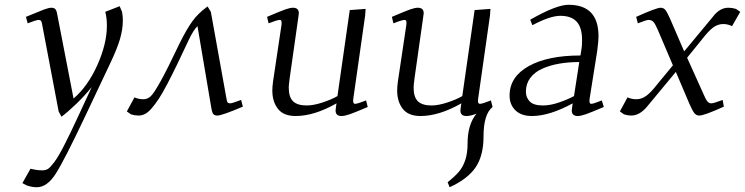

<svg xmlns="http://www.w3.org/2000/svg" viewBox="-20 -476 3101 799"><path d="M73.2 286.1 106.9 226.1Q133.8 232.9 155.8 232.9Q169.4 232.9 179 227.3Q188.5 221.7 205.3 199.5Q222.2 177.2 246.8 129.4Q271.5 81.5 309.1 0L361.8 -113.8Q333 -78.1 297.6 -43.9Q262.2 -9.8 235.8 9.8L224.1 -12.2L155.8 -372.1Q153.8 -385.3 150.6 -389.2Q147.5 -393.1 141.1 -393.1Q130.9 -393.1 95.2 -378.9L87.9 -405.8Q142.6 -428.7 162.8 -436.3Q183.1 -443.8 193.8 -443.8Q207 -443.8 211.9 -436Q216.8 -428.2 219.2 -411.1L286.1 -65.9Q346.2 -117.7 385.5 -206.1Q424.8 -294.4 424.8 -369.1Q424.8 -402.8 418 -426.8L478 -450.2L487.8 -426.8Q491.2 -410.2 491.2 -391.1Q491.2 -353.5 479 -312.3Q466.8 -271 437 -209L335 6.8Q247.1 192.4 211.4 247.8Q175.8 303.2 132.8 303.2Q114.3 303.2 91.8 295.9Z M507.8 -12.2 539.6 -70.8Q556.6 -63 576.7 -63Q593.8 -63 607.2 -75.4Q620.6 -87.9 648.4 -137.9Q676.3 -188 728.5 -297.9Q757.3 -355.5 781 -388.2Q804.7 -420.9 843.8 -449.2L857.4 -426.8L922.4 -65.9Q924.3 -52.7 927.7 -49.3Q931.2 -45.9 937.5 -45.9Q945.8 -45.9 983.4 -60.1L990.7 -32.2Q903.3 4.9 884.8 4.9Q871.6 4.9 866.7 -2.7Q861.8 -10.3 859.4 -26.9L801.8 -367.2Q785.6 -352.1 765.6 -310.1Q735.8 -246.6 716.6 -206.8Q697.3 -167 676.8 -127.7Q656.2 -88.4 641.8 -66.4Q627.4 -44.4 612.3 -26.6Q597.2 -8.8 584 -2Q570.8 4.9 556.6 4.9Q541.5 4.9 525.4 0Z M1091.3 -405.8Q1146 -429.2 1166.5 -436.5Q1187 -443.8 1199.2 -443.8Q1223.6 -443.8 1223.6 -420.9Q1223.6 -419.4 1223.1 -416.7Q1222.7 -414.1 1222.2 -409.4Q1221.7 -404.8 1221.2 -401.9L1185.5 -150.9Q1181.6 -120.6 1181.6 -111.8Q1181.6 -71.8 1199.7 -54.4Q1217.8 -37.1 1256.3 -37.1Q1284.7 -37.1 1323 -49.8Q1361.3 -62.5 1384.3 -76.2L1435.5 -434.1L1501.5 -439L1499.5 -411.1L1450.2 -64.9Q1447.3 -43.9 1457.5 -43.9Q1467.8 -43.9 1503.4 -58.1L1510.3 -30.8Q1458 -8.3 1436 -0.7Q1414.1 6.8 1401.4 6.8Q1376.5 6.8 1376.5 -16.1Q1376.5 -19.5 1378.4 -33.2L1380.4 -45.9Q1287.6 6.8 1210.4 6.8Q1159.7 6.8 1136.5 -23.2Q1113.3 -53.2 1113.3 -99.1Q1113.3 -114.7 1116.2 -136.2L1151.4 -372.1Q1154.3 -393.1 1144.5 -393.1Q1133.3 -393.1 1097.7 -378.9Z M1610.8 -405.8Q1665.5 -429.2 1686 -436.5Q1706.5 -443.8 1718.8 -443.8Q1743.2 -443.8 1743.2 -420.9Q1743.2 -419.4 1742.7 -416.7Q1742.2 -414.1 1741.7 -409.4Q1741.2 -404.8 1740.7 -401.9L1705.1 -150.9Q1701.2 -120.6 1701.2 -111.8Q1701.2 -71.8 1719.2 -54.4Q1737.3 -37.1 1775.9 -37.1Q1804.2 -37.1 1842.5 -49.8Q1880.9 -62.5 1903.8 -76.2L1955.1 -434.1L2021 -439L2019 -411.1L1969.7 -64.9Q1966.8 -43.9 1977.1 -43.9Q1987.3 -43.9 2022.9 -58.1L2029.8 -30.8Q1992.2 -1 1992.2 91.8Q1992.2 171.4 1959.5 220Q1926.8 268.6 1851.1 303.2L1842.8 282.2Q1873 258.3 1889.9 238.5Q1906.7 218.8 1916.3 189.9Q1925.8 161.1 1925.8 121.1Q1925.8 42 1962.9 -2.9Q1938 6.8 1920.9 6.8Q1896 6.8 1896 -16.1Q1896 -19.5 1897.9 -33.2L1899.9 -45.9Q1807.1 6.8 1730 6.8Q1679.2 6.8 1656 -23.2Q1632.8 -53.2 1632.8 -99.1Q1632.8 -114.7 1635.7 -136.2L1670.9 -372.1Q1673.8 -393.1 1664.1 -393.1Q1652.8 -393.1 1617.2 -378.9Z M2100.6 -78.1Q2100.6 -156.2 2179.9 -200.7Q2259.3 -245.1 2395.5 -245.1L2399.4 -269Q2402.3 -283.7 2402.3 -309.1Q2402.3 -361.3 2379.9 -385.7Q2357.4 -410.2 2311.5 -410.2Q2269.5 -410.2 2195.3 -371.1L2186.5 -394Q2295.4 -456.1 2345.7 -456.1Q2470.7 -456.1 2470.7 -325.2Q2470.7 -304.7 2465.3 -264.2L2433.6 -64.9Q2430.7 -43.9 2440.4 -43.9Q2449.7 -43.9 2484.4 -58.1L2492.7 -30.8Q2439.9 -8.3 2418.2 -0.7Q2396.5 6.8 2384.3 6.8Q2359.4 6.8 2359.4 -16.1Q2359.4 -19.5 2361.3 -33.2L2363.3 -45.9Q2266.6 6.8 2193.4 6.8Q2149.4 6.8 2125 -16.8Q2100.6 -40.5 2100.6 -78.1ZM2168.5 -94.2Q2168.5 -70.3 2184.6 -53.7Q2200.7 -37.1 2239.3 -37.1Q2270 -37.1 2306.4 -49.6Q2342.8 -62 2368.7 -76.2L2390.6 -217.8Q2344.7 -217.8 2306.2 -210.9Q2267.6 -204.1 2236.1 -189.9Q2204.6 -175.8 2186.5 -151.4Q2168.5 -127 2168.5 -94.2Z M2559.6 -12.2 2591.3 -70.8Q2608.4 -63 2628.4 -63Q2649.9 -63 2669.7 -77.4Q2689.5 -91.8 2717.3 -127.9L2780.3 -204.1L2717.3 -352.1Q2706.5 -377.4 2698.7 -385.3Q2690.9 -393.1 2679.2 -393.1Q2669.9 -393.1 2634.3 -378.9L2627.4 -405.8Q2711.4 -443.8 2729.5 -443.8Q2741.7 -443.8 2749.3 -434.1Q2756.8 -424.3 2768.6 -397.9L2827.1 -262.2L2946.3 -405.8Q2974.6 -443.8 3011.2 -443.8Q3027.3 -443.8 3042.5 -439L3060.5 -426.8L3026.4 -367.2Q3008.3 -376 2990.2 -376Q2967.3 -376 2948 -361.8Q2928.7 -347.7 2900.4 -311L2839.4 -235.8L2904.3 -91.8Q2916 -64 2923.1 -54.9Q2930.2 -45.9 2940.4 -45.9Q2949.7 -45.9 2987.3 -60.1L2992.2 -32.2Q2910.2 4.9 2890.1 4.9Q2877 4.9 2868.7 -6.3Q2860.4 -17.6 2848.1 -45.9L2792.5 -176.8L2674.3 -34.2Q2642.6 4.9 2606.4 4.9Q2593.3 4.9 2577.1 0Z"/></svg>

Font: Dehuti Alt
Style: Italic
Weight: 400
Version: Version 1.2